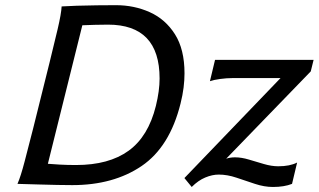

<svg xmlns="http://www.w3.org/2000/svg" viewBox="-20 -724 1255 756"><path d="M110.4 -217.8 175.3 -478.5Q192.9 -548.8 207 -609.4Q221.2 -669.9 222.7 -698.7Q244.1 -700.2 282 -701.4Q319.8 -702.6 361.8 -703.1Q403.8 -703.6 436.5 -703.6Q508.3 -703.6 569.8 -676Q631.3 -648.4 668.9 -589.1Q706.5 -529.8 706.5 -435.1Q706.5 -408.7 702.9 -379.2Q699.2 -349.6 690.9 -316.4Q648.4 -145.5 537.6 -70.3Q426.8 4.9 264.6 4.9Q241.2 4.9 205.1 4.2Q168.9 3.4 133.3 2.4Q97.7 1.5 73.2 0.7Q48.8 0 48.8 0Q61.5 -28.8 76.9 -87.9Q92.3 -147 110.4 -217.8ZM304.2 -624.5 168.5 -79.1Q185.5 -77.6 215.1 -75.9Q244.6 -74.2 279.3 -74.2Q408.7 -74.2 486.3 -130.4Q564 -186.5 593.8 -307.1Q608.4 -366.7 608.4 -415Q608.4 -627 405.3 -627Q381.3 -627 352.1 -626.2Q322.8 -625.5 304.2 -624.5ZM826.7 -488.3H1214.8L1203.6 -442.9L870.6 -99.1Q886.2 -104.5 905.3 -104.5Q930.7 -104.5 960 -95.7Q989.3 -86.9 1019.3 -78.1Q1049.3 -69.3 1075.7 -69.3Q1121.6 -69.3 1149.9 -84L1129.9 0Q1099.1 12.2 1054.7 12.2Q1020.5 12.2 983.9 0Q947.3 -12.2 911.1 -24.4Q875 -36.6 841.3 -36.6Q815.9 -36.6 788.3 -25.1Q760.7 -13.7 734.9 12.2L706.1 -22.9L1084.5 -416.5H894Q872.6 -416.5 847.2 -413.1Q821.8 -409.7 806.6 -404.3Z"/></svg>

Font: Andika
Style: Italic
Weight: 400
Italic angle: -14°
Designer: Victor Gaultney, Annie Olsen, Julie Remington, Don Collingsworth, Eric Hays, Becca Hirsbrunner
Foundry: SIL International
Version: Version 6.101